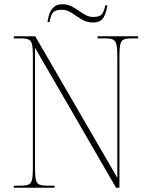

<svg xmlns="http://www.w3.org/2000/svg" viewBox="-20 -885 708 905"><path d="M45 0V-10H79Q104 -10 116 -16Q128 -22 131.5 -40.5Q135 -59 135 -98V-616Q135 -655 131.5 -673.5Q128 -692 116 -698Q104 -704 79 -704H45V-714H146L533 -47V-616Q533 -655 529 -673.5Q525 -692 513.5 -698Q502 -704 477 -704H440V-714H631V-704H599Q574 -704 562 -698Q550 -692 546.5 -673.5Q543 -655 543 -616V0H527L145 -660V-98Q145 -59 148.5 -40.5Q152 -22 164 -16Q176 -10 201 -10H237V0ZM418 -779Q388 -779 364 -794Q340 -809 318 -824Q296 -839 270 -839Q236 -839 226 -820.5Q216 -802 214 -781H204Q206 -799 212.5 -818.5Q219 -838 233.5 -851.5Q248 -865 273 -865Q297 -865 315.5 -856Q334 -847 350.5 -835Q367 -823 384 -814Q401 -805 420 -805Q453 -805 463 -822Q473 -839 476 -860H486Q483 -831 469.5 -805Q456 -779 418 -779Z"/></svg>

Font: Noto Serif Display SemiCondensed Thin
Style: Regular
Weight: 100
Width: 4
Designer: Monotype Design Team
Foundry: Monotype Imaging Inc.
Version: Version 2.009